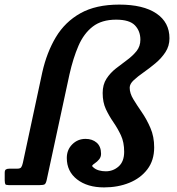

<svg xmlns="http://www.w3.org/2000/svg" viewBox="-70 -805 769 835"><path d="M600.5 -164Q600.5 -107.5 571 -68.8Q541.5 -30 492.2 -10Q443 10 382.5 10Q310 10 265.2 -24.8Q220.5 -59.5 220.5 -118Q220.5 -153.5 244.2 -177.2Q268 -201 302 -201Q331.5 -201 350.5 -184.5Q369.5 -168 369.5 -136Q369.5 -122 361 -111.8Q352.5 -101.5 342.5 -95Q333 -88.5 331.2 -85Q329.5 -81.5 336 -77Q346 -68 360.2 -64Q374.5 -60 390 -60Q422 -60 446 -81.2Q470 -102.5 470 -145Q470 -186.5 455.8 -216.8Q441.5 -247 423 -273.8Q404.5 -300.5 390.5 -330.2Q376.5 -360 376.5 -400.5Q376.5 -437 393 -462.5Q409.5 -488 434 -507.2Q458.5 -526.5 482.8 -544.2Q507 -562 523.8 -582.8Q540.5 -603.5 540.5 -632.5Q540.5 -670 516.8 -694.8Q493 -719.5 435 -719.5Q372.5 -719.5 333.5 -689.5Q294.5 -659.5 271.2 -605.8Q248 -552 232 -481L133 -22Q129.5 -6.5 123.8 -3.2Q118 0 103 0H-32.5Q-44.5 0 -46.8 -4Q-49 -8 -49.5 -20.5V-53.5Q-49.5 -65 -44 -68.2Q-38.5 -71.5 -28.5 -71.5H5Q18 -71.5 22.2 -77.5Q26.5 -83.5 29.5 -97L114 -491Q133.5 -577.5 173.2 -643.8Q213 -710 280 -747.5Q347 -785 448.5 -785Q553 -785 610 -746.5Q667 -708 667 -638.5Q667 -605 649.5 -578.2Q632 -551.5 606.2 -530Q580.5 -508.5 554.8 -490.5Q529 -472.5 511.5 -456.2Q494 -440 494 -423.5Q494 -399.5 510 -373.2Q526 -347 547 -316.5Q568 -286 584.2 -248.5Q600.5 -211 600.5 -164Z"/></svg>

Font: Besley* Narrow Semi
Style: Italic
Weight: 600
Width: 4
Italic angle: -13°
Designer: Owen Earl
Foundry: indestructible type*
Version: Version 3.000; ttfautohint (v1.8.3)